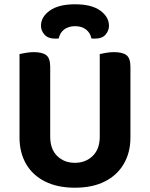

<svg xmlns="http://www.w3.org/2000/svg" viewBox="-20 -859 699 895"><path d="M329 16Q248 16 190 -13Q132 -42 101.5 -95Q71 -148 71 -218V-286H214V-222Q214 -164 246.5 -132Q279 -100 329 -100Q379 -100 412 -132Q445 -164 445 -222V-286H588V-218Q588 -148 557 -95Q526 -42 468.5 -13Q411 16 329 16ZM214 -254H71V-607Q80 -609 99.5 -612.5Q119 -616 137 -616Q178 -616 196 -601.5Q214 -587 214 -548ZM588 -253H445V-607Q454 -609 473 -612.5Q492 -616 511 -616Q552 -616 570 -601.5Q588 -587 588 -548ZM330 -737Q299 -737 279 -721.5Q259 -706 254 -680Q249 -679 245 -679Q241 -679 236 -679Q204 -679 187.5 -697.5Q171 -716 171 -739Q171 -780 212 -809.5Q253 -839 330 -839Q407 -839 447.5 -809.5Q488 -780 488 -739Q488 -716 472 -697.5Q456 -679 423 -679Q419 -679 414.5 -679Q410 -679 406 -680Q401 -706 381 -721.5Q361 -737 330 -737Z"/></svg>

Font: BalooTamma2Bold
Style: Bold
Weight: 700
Designer: Divya Kowshik, Shuchita Grover and Ek Type
Foundry: Ek Type
Version: Version 1.700